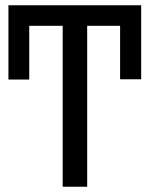

<svg xmlns="http://www.w3.org/2000/svg" viewBox="-20 -709 568 729"><path d="M516 -689V-408H436V-611H311V0H218V-611H91V-407H12V-689Z"/></svg>

Font: Fira Sans Condensed
Style: Regular
Weight: 400
Width: 3
Designer: bBox Type GmbH & Carrois Corporate GbR & Edenspiekermann AG
Foundry: bBox Type GmbH & Carrois Corporate GbR & Edenspiekermann AG
Version: Version 4.301